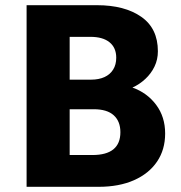

<svg xmlns="http://www.w3.org/2000/svg" viewBox="-20 -720 698 740"><path d="M82.5 0V-700H353.5Q460.5 -700 524.5 -655.2Q588.5 -610.5 588.5 -522.5Q588.5 -490.5 575.5 -463.5Q562.5 -436.5 540.2 -415.8Q518 -395 490.5 -382.5Q547 -362.5 581.8 -316Q616.5 -269.5 616.5 -205.5Q616.5 -143 585.2 -97Q554 -51 496.5 -25.5Q439 0 360 0ZM248.5 -122.5H336Q390 -122.5 417 -144.5Q444 -166.5 444 -210.5Q444 -252.5 418.2 -275.8Q392.5 -299 341.5 -299H248.5ZM248.5 -413H331Q361 -413 382.8 -423Q404.5 -433 416.2 -452Q428 -471 428 -497.5Q428 -536 402.2 -557Q376.5 -578 328.5 -578H248.5Z"/></svg>

Font: Geologica Thin Roman
Style: Bold
Weight: 700
Version: Version 1.010;gftools[0.9.28]